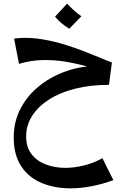

<svg xmlns="http://www.w3.org/2000/svg" viewBox="-20 -609 678 1050"><path d="M364 421Q279 421 208.5 392Q138 363 96.5 301Q55 239 55 142Q55 57 91.5 -13.5Q128 -84 190 -135Q252 -186 330.5 -215.5Q409 -245 493 -248L592 -267L576 -145Q476 -145 393 -124.5Q310 -104 250 -66Q190 -28 156.5 23.5Q123 75 123 137Q123 196 152.5 234Q182 272 231 290.5Q280 309 337 309Q387 309 440.5 295.5Q494 282 540 256L600 376Q541 398 480.5 409.5Q420 421 364 421ZM570 -214Q506 -232 447 -248Q388 -264 329.5 -273Q271 -282 210.5 -280.5Q150 -279 84 -260L57 -398Q119 -406 183.5 -398Q248 -390 315.5 -370.5Q383 -351 452 -323.5Q521 -296 592 -267ZM359 -452Q337 -465 316.5 -482Q296 -499 281 -518L347 -589Q366 -569 384 -552.5Q402 -536 425 -520Z"/></svg>

Font: Marhey Light
Style: Regular
Weight: 400
Version: Version 1.000